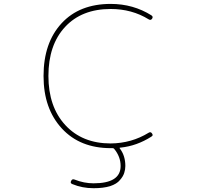

<svg xmlns="http://www.w3.org/2000/svg" viewBox="-20 -783 1040 997"><path d="M465.8 194.3Q407.2 194.3 355.5 172.9Q342.8 168 349.6 156.2Q354.5 144.5 367.2 149.4Q416 168.9 465.8 168.9Q606.4 168.9 606.4 79.1Q606.4 30.3 572.3 -10.7Q569.3 -13.7 564.5 -13.7H554.7Q475.6 -13.7 412.1 -39.1Q348.6 -64.5 301.3 -115.7Q253.9 -167 230 -234.9Q206.1 -302.7 206.1 -388.7Q206.1 -474.6 229.5 -543Q252.9 -611.3 299.8 -662.1Q346.7 -712.9 410.6 -737.8Q474.6 -762.7 554.7 -762.7Q671.9 -762.7 766.6 -703.1Q772.5 -699.2 772.5 -693.4Q772.5 -690.4 769.5 -685.5Q762.7 -675.8 752 -682.6Q665 -736.3 554.7 -736.3Q404.3 -736.3 317.9 -643.1Q231.4 -549.8 231.4 -388.7Q231.4 -228.5 319.3 -133.3Q407.2 -38.1 554.7 -38.1Q663.1 -39.1 752 -93.8Q762.7 -100.6 769.5 -89.8Q772.5 -85.9 772.5 -82Q772.5 -77.1 765.6 -73.2Q690.4 -25.4 607.4 -16.6H603.5Q599.6 -15.6 601.6 -12.7L604.5 -8.8Q630.9 27.3 630.9 79.1Q630.9 96.7 625 115.2Q619.1 133.8 602.5 152.3Q586.9 171.9 551.8 183.6Q516.6 194.3 465.8 194.3Z"/></svg>

Font: Rounded-L Mgen+ 2m thin
Style: Regular
Weight: 100
Designer: [Source Han Sans]
Ryoko NISHIZUKA  (kana & ideographs); Paul D. Hunt (Latin, Greek & Cyrillic); Wenlong ZHANG  (bopomofo
Version: Version 1.059.20150602